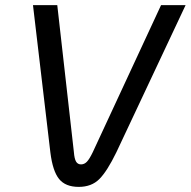

<svg xmlns="http://www.w3.org/2000/svg" viewBox="-20 -720 746 751"><path d="M177 -124 109 -700H204L269 -125Q271 -99 277.5 -88Q284 -77 297 -77Q310 -77 320 -87.5Q330 -98 343 -125L610 -700H706L435 -124Q399 -50 368.5 -19.5Q338 11 288 11Q236 11 211 -20Q186 -51 177 -124Z"/></svg>

Font: KoHo Medium
Style: Italic
Weight: 500
Italic angle: -10°
Designer: Cadson Demak & Katatrad Team
Foundry: Cadson Demak Co.,Ltd.
Version: Version 1.000